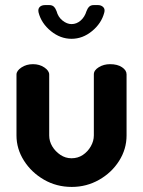

<svg xmlns="http://www.w3.org/2000/svg" viewBox="-20 -728 564 757"><path d="M263 9Q203 9 153.5 -19.5Q104 -48 74.5 -94.5Q45 -141 45 -194V-434Q45 -449 64.5 -462Q84 -475 110 -475Q136 -475 155 -462Q174 -449 174 -434V-194Q174 -171 186 -151Q198 -131 218 -117.5Q238 -104 262 -104Q287 -104 306.5 -117Q326 -130 338 -151Q350 -172 350 -194V-435Q350 -451 369.5 -463Q389 -475 414 -475Q443 -475 461 -463Q479 -451 479 -435V-194Q479 -140 449.5 -93.5Q420 -47 370.5 -19Q321 9 263 9ZM262 -575Q218 -575 180.5 -605.5Q143 -636 132 -679Q129 -693 136.5 -700.5Q144 -708 158 -708H174Q186 -708 192.5 -701.5Q199 -695 203 -684Q209 -661 226.5 -647Q244 -633 262 -633Q282 -633 298 -647Q314 -661 321 -684Q325 -695 331.5 -701.5Q338 -708 350 -708H366Q379 -708 387 -700Q395 -692 391 -678Q380 -636 343 -605.5Q306 -575 262 -575Z"/></svg>

Font: Dosis ExtraLight
Style: Bold
Weight: 700
Version: Version 3.001; ttfautohint (v1.8.2)